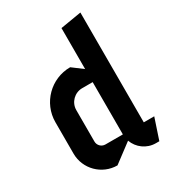

<svg xmlns="http://www.w3.org/2000/svg" viewBox="-181 -832 863 954"><g transform="rotate(-30 250.0 -355.0)"><path d="M250 -400H310V-100H210C187.9 -100 170 -117.9 170 -140V-320C170 -364.2 205.8 -400 250 -400ZM430 -730 310 -710V-475L250 -520C139.6 -520 50 -430.4 50 -320V-140C50 -51.7 121.7 20 210 20L316.8 -60.1C333.3 -13.5 377.8 20 430 20H450L490 -100H430Z"/></g></svg>

Font: Abibas
Style: Medium
Weight: 500
Version: Version 0.3